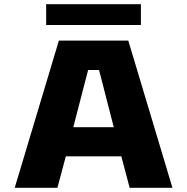

<svg xmlns="http://www.w3.org/2000/svg" viewBox="-20 -893 890 913"><path d="M800 0H596.5L557 -149.5H293L253 0H50L260 -700H590ZM399 -560 328.5 -288H521L451 -560ZM199.5 -774V-873H650V-774Z"/></svg>

Font: Trispace SemiExpanded ExtraBold
Style: Regular
Weight: 800
Width: 6
Designer: Tyler Finck
Foundry: Etcetera Type Company
Version: Version 1.210; ttfautohint (v1.8.3)